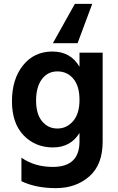

<svg xmlns="http://www.w3.org/2000/svg" viewBox="-20 -780 611 995"><path d="M382 -556H254L368 -760H458ZM277.5 -410Q227 -410 197 -369.5Q167 -329 167 -259Q167 -189 198 -151.5Q229 -114 277.5 -114Q326 -114 359 -152.5Q392 -191 392 -262.5Q392 -334 360 -372Q328 -410 277.5 -410ZM512 -46Q512 74 442.5 134.5Q373 195 269.5 195Q166 195 91 159V37Q159 85 254 85Q392 85 392 -47V-91Q346 -16 254.5 -16Q163 -16 102.5 -78.5Q42 -141 42 -255.5Q42 -370 99.5 -441.5Q157 -513 251.5 -513Q346 -513 392 -434V-507H512Z"/></svg>

Font: Hind Kochi SemiBold
Style: Regular
Weight: 600
Designer: Dhruvi Tolia
Foundry: Indian Type Foundry
Version: Version 0.702;PS 1.0;hotconv 1.0.81;makeotf.lib2.5.63406